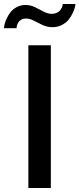

<svg xmlns="http://www.w3.org/2000/svg" viewBox="-61 -935 395 955"><path d="M69.8 -842.8Q54.2 -842.8 43.5 -836.2Q32.7 -829.6 28.3 -820.1Q23.9 -810.5 22.5 -804.4Q21 -798.3 21 -794.9H-41Q-41 -802.2 -38.1 -814.9Q-35.2 -827.6 -27.1 -844.5Q-19 -861.3 -7.6 -875.7Q3.9 -890.1 23.2 -900.1Q42.5 -910.2 65.9 -910.2Q90.8 -910.2 113.3 -899.2Q135.7 -888.2 156.2 -877.2Q176.8 -866.2 196.8 -866.2Q210.4 -866.2 220.9 -871.1Q231.4 -876 237.1 -882.3Q242.7 -888.7 246.1 -896.2Q249.5 -903.8 250.2 -908.2Q251 -912.6 251 -915H314Q314 -908.7 310.8 -896.5Q307.6 -884.3 299.3 -867.2Q291 -850.1 278.8 -835.4Q266.6 -820.8 245.8 -810.3Q225.1 -799.8 200.2 -799.8Q174.3 -799.8 150.9 -810.5Q127.4 -821.3 107.4 -832Q87.4 -842.8 69.8 -842.8ZM80.1 0V-710H191.9V0Z"/></svg>

Font: Rawline SemiBold
Style: Regular
Weight: 600
Designer: Matt McInerney, Pablo Impallari, Rodrigo Fuenzalida
Foundry: Matt McInerney, Pablo Impallari, Rodrigo Fuenzalida
Version: Version 4.020;PS 004.020;hotconv 1.0.88;makeotf.lib2.5.64775